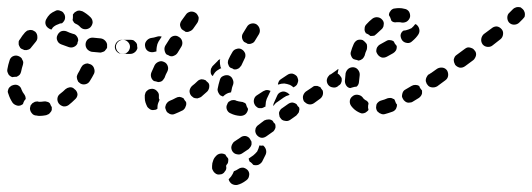

<svg xmlns="http://www.w3.org/2000/svg" viewBox="-28 -304 1510 545"><path d="M103 23Q106 22 110 20Q113 18 115 15Q118 12 119 8Q119 4 119 0Q116 -4 114 -10Q111 -14 106 -15Q101 -17 96 -16Q90 -15 84 -15Q81 -15 79 -16Q75 -16 71 -15Q67 -13 64 -11Q61 -8 59 -5Q58 -1 57 3Q57 11 62 17Q67 24 76 24Q80 25 84 25Q93 25 103 23ZM192 -35Q192 -42 187 -48Q184 -51 180 -54Q175 -57 169 -56Q163 -55 158 -51Q151 -44 143 -38Q136 -33 135 -25Q134 -17 139 -10Q144 -4 152 -2Q160 -1 167 -6Q176 -13 185 -22Q191 -27 192 -35ZM22 -4Q13 -6 8 -12Q0 -24 -4 -37Q-6 -41 -6 -45Q-5 -49 -4 -52Q-2 -56 1 -58Q4 -61 8 -62Q16 -65 23 -62Q31 -58 33 -50Q36 -42 41 -36Q43 -33 44 -30Q45 -26 45 -23Q41 -19 39 -14Q38 -11 37 -8Q37 -8 37 -8Q36 -8 36 -8Q30 -3 22 -4ZM239 -110Q237 -117 230 -121Q226 -122 221 -124Q215 -124 210 -121Q205 -118 202 -112Q198 -103 193 -95Q191 -91 190 -87Q190 -83 191 -79Q192 -76 194 -72Q197 -69 200 -67Q207 -63 215 -65Q223 -67 227 -74Q234 -85 239 -95Q242 -102 239 -110ZM-7 -100Q-8 -104 -7 -108Q-5 -120 -1 -132Q1 -140 8 -144Q16 -148 24 -145Q27 -144 31 -141Q34 -139 35 -135Q37 -132 38 -128Q38 -124 37 -120Q34 -111 32 -101Q31 -96 28 -92Q24 -88 19 -86Q18 -86 16 -86Q12 -86 7 -85Q4 -86 1 -88Q-2 -90 -4 -93Q-6 -97 -7 -100ZM329 -152Q332 -154 335 -157Q338 -160 339 -163Q341 -167 341 -171Q341 -179 335 -185Q329 -191 321 -191H318Q314 -191 311 -190Q307 -188 304 -185Q301 -182 300 -179Q298 -175 298 -171Q298 -163 304 -157Q310 -151 318 -151H321Q325 -151 329 -152ZM262 -156Q258 -154 254 -155Q243 -156 232 -157Q224 -159 219 -165Q214 -172 215 -180Q216 -188 222 -193Q229 -198 237 -197Q248 -196 258 -195Q265 -194 270 -189Q275 -184 276 -178Q276 -175 276 -171Q276 -170 276 -169Q275 -166 273 -164Q271 -161 269 -159Q266 -157 262 -156ZM25 -186Q26 -190 29 -193Q35 -203 43 -212Q46 -215 49 -217Q53 -218 57 -219Q61 -219 65 -218Q69 -216 72 -214Q78 -208 78 -200Q79 -192 74 -186Q67 -178 61 -170Q58 -165 52 -163Q47 -161 41 -162Q37 -164 32 -166Q29 -168 28 -171Q26 -174 25 -178Q25 -182 25 -186ZM146 -178Q138 -181 135 -188Q131 -196 135 -204Q138 -211 145 -215Q153 -218 161 -215Q169 -211 179 -208Q186 -207 190 -201Q194 -196 194 -189Q193 -186 192 -183Q192 -182 192 -181Q189 -174 182 -171Q176 -168 168 -170Q156 -174 146 -178ZM102 -233Q99 -241 103 -249Q107 -257 114 -264Q120 -269 129 -273Q132 -275 136 -275Q140 -275 144 -273Q148 -272 151 -269Q153 -266 155 -263Q158 -256 156 -249Q154 -243 148 -238Q142 -238 137 -235Q128 -232 122 -226Q120 -223 118 -220Q117 -221 115 -221Q114 -221 113 -222Q105 -226 102 -233ZM184 -269Q187 -271 191 -273Q194 -274 198 -274Q202 -273 206 -272Q219 -265 229 -255Q235 -249 235 -240Q234 -232 228 -226Q222 -221 214 -221Q206 -221 200 -227Q195 -233 188 -236Q185 -237 182 -240Q180 -243 178 -247Q179 -251 179 -256Q179 -259 179 -262Q179 -262 179 -262Q179 -262 179 -263Q181 -266 184 -269Z M636 182Q636 182 636 182Q633 190 628 197Q625 201 621 205Q621 205 621 205Q621 205 621 205Q623 213 630 218Q637 222 645 221Q658 218 671 208Q678 203 679 195Q681 187 676 180Q671 174 663 172Q655 171 648 176Q642 180 636 182Q636 182 636 182ZM614 166Q614 166 615 164Q618 161 619 158Q620 154 620 150Q620 149 620 147Q619 146 619 145Q616 142 614 139Q613 137 612 135Q605 131 598 132Q590 133 585 139Q579 145 577 152Q574 159 574 167Q574 171 574 174Q575 178 577 181Q579 185 582 187Q585 190 589 191Q593 192 597 191Q601 191 604 189Q608 187 610 183Q613 180 614 176Q615 172 614 169Q614 168 614 167Q614 166 614 166ZM708 109Q708 109 708 110Q706 118 702 126Q697 132 691 137L678 146Q678 147 678 148Q679 149 679 150Q679 152 680 153Q680 154 681 155Q682 156 683 156Q687 159 691 164Q698 166 705 164Q712 161 716 155Q721 145 726 135Q729 128 727 121Q725 114 719 109Q714 110 709 109Q709 109 708 109ZM679 87Q673 82 667 82Q660 82 655 86L637 98Q634 100 632 104Q630 107 629 111Q628 115 629 119Q630 123 632 126Q637 133 645 134Q653 136 660 131L678 119Q681 116 683 113Q685 110 686 106Q686 103 686 101Q686 98 685 96Q683 94 682 91Q680 89 679 87ZM751 65Q753 62 754 58Q754 56 754 53Q754 51 753 48Q751 46 749 44Q748 42 746 39Q741 35 735 35Q728 35 722 38L705 51Q702 53 700 56Q697 60 697 64Q696 67 697 71Q698 75 700 78Q705 85 713 87Q721 88 728 83L745 71Q749 69 751 65ZM818 18Q821 15 821 11Q822 8 822 6Q821 3 821 1Q819 -1 817 -3Q815 -6 814 -8Q809 -12 802 -13Q796 -13 790 -9L773 3Q769 5 767 9Q765 12 764 16Q764 20 765 24Q765 28 768 31Q772 38 781 39Q789 41 796 36L813 24Q816 21 818 18ZM669 20Q663 25 654 25Q639 24 627 18Q619 15 616 7Q613 -1 617 -8Q618 -12 621 -15Q624 -17 628 -19Q632 -20 636 -20Q640 -20 643 -18Q649 -16 657 -15Q661 -15 664 -13Q668 -12 670 -9Q672 -1 676 5Q676 5 676 5Q676 5 676 6Q676 6 676 6Q675 14 669 20ZM499 -2Q502 -8 500 -15Q499 -16 498 -17Q495 -21 493 -25Q488 -28 482 -29Q476 -29 471 -26Q462 -21 454 -18Q450 -16 448 -14Q445 -11 443 -7Q442 -4 441 0Q441 4 443 8Q444 12 447 15Q450 17 453 19Q457 21 461 21Q465 21 469 19Q479 15 491 9Q497 5 499 -2ZM410 8Q406 9 402 8Q398 7 395 4Q392 2 390 -1Q387 -7 385 -13Q383 -19 383 -26Q383 -30 383 -34Q384 -38 385 -41Q387 -45 390 -47Q393 -50 397 -51Q401 -52 405 -52Q413 -51 418 -45Q424 -39 423 -31Q423 -28 423 -26Q423 -24 424 -22Q425 -22 425 -21Q425 -21 425 -21Q424 -19 423 -16Q419 -8 419 0Q419 2 419 4Q419 5 418 5Q418 5 417 6Q414 8 410 8ZM740 -46Q739 -46 737 -47Q736 -47 734 -48Q730 -49 726 -48Q723 -47 719 -45Q710 -39 702 -34Q695 -30 693 -22Q691 -14 695 -7Q697 -3 700 -1Q703 2 707 3Q711 3 715 3Q719 2 722 0Q724 -1 726 -2Q725 -4 726 -7Q726 -15 729 -23L738 -42Q739 -44 740 -46ZM750 -13 759 -33Q762 -40 770 -43Q778 -46 785 -42Q788 -41 790 -39Q793 -37 794 -35Q793 -34 792 -34Q784 -32 777 -27L760 -15Q753 -11 749 -4Q748 -3 748 -3Q748 -6 748 -8Q749 -11 750 -13ZM888 -34Q890 -40 888 -47Q886 -49 885 -51Q883 -53 882 -56Q880 -57 878 -58Q875 -59 873 -60Q869 -60 865 -60Q861 -59 858 -56L840 -44Q834 -39 832 -31Q831 -23 835 -16Q838 -13 841 -11Q844 -9 848 -8Q852 -7 856 -8Q860 -9 863 -11L881 -24Q886 -28 888 -34ZM564 -50Q566 -54 566 -58Q566 -61 566 -63Q565 -66 564 -68Q562 -70 561 -71Q558 -73 556 -76Q550 -79 544 -79Q537 -78 533 -74Q525 -66 517 -60Q511 -54 510 -46Q510 -38 515 -32Q518 -29 521 -27Q525 -25 529 -25Q533 -24 536 -26Q540 -27 543 -29Q551 -36 560 -44Q563 -47 564 -50ZM590 -46Q589 -50 590 -53Q592 -64 596 -77Q598 -85 605 -88Q613 -92 621 -90Q629 -87 632 -80Q636 -72 634 -65Q630 -55 629 -47Q629 -45 628 -44Q628 -43 628 -42Q624 -41 620 -40Q612 -37 605 -30Q602 -31 598 -33Q595 -35 593 -39Q591 -42 590 -46ZM939 -66Q941 -70 942 -74Q942 -77 942 -81Q941 -85 938 -88Q934 -95 925 -97Q917 -98 911 -93L908 -92Q905 -89 903 -86Q901 -83 900 -79Q899 -75 900 -71Q901 -67 903 -64Q908 -57 916 -56Q924 -54 931 -59L933 -61Q937 -63 939 -66ZM779 -67Q787 -66 795 -63Q801 -60 805 -56L810 -59Q813 -61 815 -64Q817 -68 818 -72Q819 -76 818 -79Q817 -83 815 -87Q810 -93 802 -95Q794 -96 787 -91L769 -79Q766 -77 764 -74Q762 -70 761 -66Q761 -66 761 -65Q761 -64 761 -64Q761 -64 762 -64Q770 -67 779 -67ZM411 -119Q415 -126 423 -129Q430 -132 438 -128Q445 -125 448 -117Q451 -109 447 -101Q442 -92 439 -83Q436 -78 432 -74Q427 -71 421 -71Q415 -73 409 -74Q403 -78 401 -85Q399 -92 402 -99Q406 -108 411 -119ZM571 -109Q573 -113 575 -116Q582 -123 590 -131Q591 -133 593 -134Q595 -135 597 -136Q597 -134 596 -131Q596 -122 598 -114Q599 -112 600 -110Q597 -110 595 -108Q587 -104 582 -98Q578 -93 576 -88Q573 -90 571 -94Q570 -97 570 -101Q570 -105 571 -109ZM619 -129Q619 -132 621 -136Q625 -145 631 -155Q635 -163 643 -165Q651 -168 658 -164Q665 -160 668 -152Q670 -144 666 -137Q661 -127 657 -118Q655 -115 652 -112Q649 -109 645 -108Q643 -107 641 -107Q639 -107 636 -107Q632 -110 628 -111Q627 -111 626 -112Q624 -113 622 -116Q621 -118 620 -121Q618 -125 619 -129ZM453 -193Q457 -200 465 -202Q473 -204 480 -199Q487 -195 489 -187Q491 -179 487 -172Q481 -163 476 -154Q472 -148 466 -146Q461 -143 454 -145Q451 -147 448 -148Q446 -149 444 -150Q440 -155 439 -162Q438 -168 441 -174Q447 -183 453 -193ZM342 -151H321Q317 -151 313 -152Q310 -154 307 -157Q304 -160 303 -163Q301 -167 301 -171Q301 -179 307 -185Q313 -191 321 -191H342Q346 -191 350 -190Q354 -188 356 -185Q358 -184 359 -182Q360 -180 361 -178Q361 -173 362 -168Q362 -167 362 -167Q360 -160 355 -156Q349 -151 342 -151ZM392 -159Q385 -164 384 -172Q382 -180 387 -187Q392 -194 400 -196Q409 -197 418 -200Q421 -201 424 -201Q428 -201 431 -200Q426 -193 422 -186Q418 -179 417 -171Q416 -165 416 -158Q412 -157 407 -156Q399 -155 392 -159ZM662 -210 673 -228Q677 -235 685 -237Q693 -239 700 -235Q707 -230 709 -222Q711 -214 707 -207L696 -189Q693 -183 687 -181Q681 -178 674 -180Q672 -182 669 -183Q667 -184 665 -185Q660 -190 659 -197Q658 -204 662 -210ZM500 -263Q504 -269 513 -271Q521 -272 528 -267Q531 -265 533 -261Q535 -258 536 -254Q536 -250 535 -246Q534 -242 532 -239Q526 -231 520 -222Q516 -217 510 -215Q504 -212 498 -214Q495 -217 492 -218Q490 -220 488 -221Q484 -226 483 -233Q483 -239 487 -245Q493 -254 500 -263Z M1096 5Q1099 -1 1099 -7Q1097 -9 1096 -11Q1094 -16 1092 -21Q1091 -22 1090 -23Q1088 -23 1087 -24Q1084 -26 1080 -26Q1076 -26 1072 -25Q1063 -21 1055 -19Q1051 -18 1048 -16Q1044 -13 1042 -10Q1040 -7 1040 -3Q1039 1 1040 5Q1041 9 1043 12Q1046 15 1049 17Q1053 19 1056 20Q1060 21 1064 20Q1075 17 1086 13Q1092 11 1096 5ZM999 18Q995 17 991 15Q978 9 969 -3Q964 -10 965 -18Q966 -26 973 -31Q979 -36 987 -35Q996 -34 1001 -28Q1004 -23 1009 -20Q1012 -19 1015 -16Q1017 -14 1018 -11Q1018 -8 1017 -5Q1016 1 1018 8Q1016 11 1013 13Q1010 16 1006 17Q1003 18 999 18ZM1167 -32Q1169 -35 1170 -39Q1170 -41 1170 -43Q1170 -45 1170 -47Q1168 -50 1166 -52Q1163 -56 1162 -60Q1157 -63 1151 -63Q1145 -63 1140 -60Q1131 -55 1123 -50Q1119 -48 1117 -45Q1115 -42 1114 -38Q1113 -34 1113 -30Q1114 -26 1116 -23Q1118 -19 1121 -17Q1124 -14 1128 -13Q1132 -12 1136 -13Q1140 -13 1143 -15Q1152 -20 1161 -26Q1164 -28 1167 -32ZM953 -96Q955 -104 961 -109Q968 -114 976 -113Q984 -112 989 -105Q994 -98 993 -90Q992 -81 991 -72Q991 -68 989 -64Q987 -60 984 -58Q979 -58 973 -56Q969 -55 966 -54Q959 -55 955 -61Q951 -67 951 -74Q952 -84 953 -96ZM1221 -74Q1222 -82 1217 -88Q1215 -92 1212 -94Q1208 -96 1204 -97Q1201 -97 1197 -97Q1193 -96 1190 -93H1189Q1186 -91 1184 -87Q1182 -84 1181 -80Q1180 -76 1181 -72Q1182 -69 1184 -65Q1187 -62 1190 -60Q1193 -58 1197 -57Q1201 -56 1205 -57Q1209 -58 1212 -60V-61Q1219 -65 1221 -74ZM933 -108Q932 -107 930 -107Q929 -106 928 -105Q919 -99 911 -93Q904 -89 902 -81Q901 -72 906 -66Q910 -59 917 -58Q924 -56 931 -59Q928 -67 929 -75Q929 -87 931 -99Q932 -104 933 -108ZM990 -132Q996 -133 1001 -137Q1005 -141 1007 -146Q1009 -155 1013 -163Q1014 -167 1014 -171Q1014 -175 1013 -179Q1011 -182 1008 -185Q1005 -188 1002 -190Q994 -193 986 -190Q979 -186 976 -179Q971 -168 968 -157Q966 -151 969 -145Q971 -139 976 -136Q978 -136 979 -135Q985 -134 990 -132ZM1096 -161Q1099 -167 1098 -174Q1097 -174 1097 -175Q1092 -180 1090 -186Q1085 -190 1079 -190Q1074 -191 1069 -188L1051 -178Q1047 -176 1045 -173Q1042 -170 1041 -166Q1040 -162 1040 -158Q1041 -154 1043 -151Q1047 -144 1055 -141Q1062 -139 1070 -143L1088 -153Q1093 -156 1096 -161ZM1162 -222Q1160 -230 1153 -235Q1152 -235 1152 -235Q1151 -235 1151 -236Q1146 -229 1140 -224Q1132 -220 1124 -218Q1120 -217 1117 -217Q1110 -212 1109 -204Q1109 -196 1114 -189Q1119 -183 1128 -182Q1136 -181 1142 -187Q1154 -197 1160 -207Q1164 -214 1162 -222ZM1029 -251Q1036 -256 1044 -255Q1052 -254 1057 -248Q1060 -245 1061 -241Q1062 -237 1061 -233Q1061 -229 1059 -226Q1057 -222 1054 -220Q1047 -214 1041 -208Q1038 -205 1035 -203Q1031 -202 1027 -202Q1026 -202 1025 -202Q1024 -202 1023 -202Q1018 -207 1010 -210Q1010 -210 1010 -211Q1006 -216 1007 -223Q1007 -230 1012 -235Q1020 -244 1029 -251ZM1086 -278Q1089 -280 1093 -280Q1099 -281 1105 -281Q1113 -281 1120 -279Q1128 -278 1133 -271Q1137 -264 1136 -256Q1134 -248 1127 -243Q1120 -239 1112 -240Q1109 -241 1105 -241Q1102 -241 1098 -241Q1094 -240 1090 -241Q1086 -242 1083 -245Q1083 -246 1082 -248Q1080 -255 1076 -261Q1076 -264 1077 -267Q1078 -270 1080 -272Q1082 -276 1086 -278Z M1244 -89Q1245 -97 1241 -104Q1236 -111 1228 -112Q1220 -113 1213 -109L1189 -92Q1186 -90 1184 -86Q1182 -83 1181 -79Q1181 -75 1182 -71Q1182 -67 1185 -64Q1189 -57 1198 -56Q1206 -55 1213 -59L1236 -76Q1243 -81 1244 -89ZM1320 -139Q1322 -142 1323 -146Q1324 -150 1323 -154Q1322 -158 1319 -161Q1317 -164 1314 -166Q1310 -168 1306 -169Q1302 -170 1298 -169Q1295 -168 1291 -165L1268 -148Q1265 -146 1263 -143Q1261 -139 1260 -135Q1260 -131 1261 -127Q1262 -124 1264 -120Q1269 -114 1277 -112Q1285 -111 1292 -116L1315 -133Q1318 -135 1320 -139ZM1400 -207Q1401 -215 1396 -221Q1390 -228 1382 -229Q1374 -229 1368 -224Q1357 -216 1345 -207Q1339 -201 1338 -193Q1337 -185 1342 -178Q1347 -172 1355 -171Q1364 -170 1370 -175Q1382 -184 1393 -193Q1399 -198 1400 -207ZM1461 -256Q1462 -260 1462 -264Q1462 -268 1460 -272Q1459 -275 1456 -278Q1453 -281 1450 -283Q1446 -284 1442 -284Q1438 -284 1434 -282Q1431 -281 1428 -278Q1423 -273 1418 -268Q1412 -263 1412 -254Q1412 -246 1417 -240Q1423 -234 1431 -234Q1440 -234 1446 -240Q1451 -245 1456 -250Q1459 -253 1461 -256Z"/></svg>

Font: FRB American Cursive Dashed
Style: Bold Italic
Weight: 700
Italic angle: -25°
Version: Version 2.0;Modular Font Editor K font №1